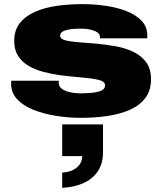

<svg xmlns="http://www.w3.org/2000/svg" viewBox="-20 -560 787 932"><path d="M372 12Q312 12 252.5 2.5Q193 -7 143.5 -26.5Q94 -46 64 -77.5Q34 -109 34 -154Q34 -157 34 -160.5Q34 -164 35 -168H266Q265 -164 265 -161.5Q265 -159 265 -157Q266 -140 280.5 -129Q295 -118 319 -112.5Q343 -107 372 -107Q392 -107 420 -109Q448 -111 469 -119Q490 -127 490 -146Q490 -165 458 -172.5Q426 -180 376 -184Q326 -188 271 -195Q229 -201 189.5 -211.5Q150 -222 118.5 -240.5Q87 -259 68 -288.5Q49 -318 49 -361Q49 -413 76 -447.5Q103 -482 149.5 -502.5Q196 -523 255.5 -531.5Q315 -540 380 -540Q436 -540 492 -532Q548 -524 594 -506Q640 -488 667.5 -459Q695 -430 695 -388Q695 -385 695 -380.5Q695 -376 694 -374H465V-382Q465 -395 451.5 -403.5Q438 -412 418 -416.5Q398 -421 377 -421Q368 -421 350.5 -420.5Q333 -420 315 -417Q297 -414 284.5 -407Q272 -400 272 -387Q272 -371 296.5 -364.5Q321 -358 361 -355Q401 -352 448 -348Q494 -344 541 -335.5Q588 -327 627 -308.5Q666 -290 689.5 -258Q713 -226 713 -175Q713 -121 685.5 -84.5Q658 -48 610.5 -27Q563 -6 501.5 3Q440 12 372 12ZM282 352V278Q327 275 353 253Q379 231 379 198H282V44H480V179Q480 231 457 268Q434 305 390 326.5Q346 348 282 352Z"/></svg>

Font: Archivo Expanded Black
Style: Regular
Weight: 900
Width: 7
Designer: Hector Gatti
Foundry: Omnibus-Type
Version: Version 2.001